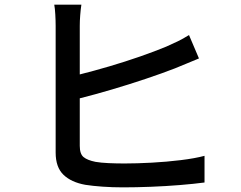

<svg xmlns="http://www.w3.org/2000/svg" viewBox="-20 -797 1040 828"><path d="M331 -777Q328 -758 326 -732.5Q324 -707 324 -686V-476Q384 -491 452 -511Q520 -531 584.5 -553.5Q649 -576 697 -596Q722 -607 746 -618.5Q770 -630 795 -646L838 -545Q813 -535 785 -523Q757 -511 734 -502Q680 -481 608.5 -457Q537 -433 462.5 -411Q388 -389 324 -373V-168Q324 -133 340.5 -119.5Q357 -106 392 -99Q415 -95 448.5 -93.5Q482 -92 517 -92Q570 -92 634.5 -95.5Q699 -99 760 -106.5Q821 -114 862 -125V-10Q817 -4 756 1Q695 6 630.5 8.5Q566 11 511 11Q465 11 422.5 8Q380 5 348 0Q287 -11 253.5 -43.5Q220 -76 220 -139Q220 -165 220 -211Q220 -257 220 -314Q220 -371 220 -430Q220 -489 220 -542Q220 -595 220 -633.5Q220 -672 220 -686Q220 -707 218.5 -734Q217 -761 214 -777Z"/></svg>

Font: Source Han Sans SC Medium
Style: Regular
Weight: 500
Designer: Ryoko NISHIZUKA 西塚涼子 (kana, bopomofo & ideographs); Paul D. Hunt (Latin, Greek & Cyrillic); Sandoll Communications 산돌커뮤니
Foundry: Adobe
Version: Version 2.004;hotconv 1.0.118;makeotfexe 2.5.65603